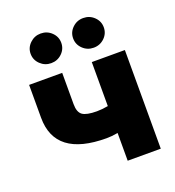

<svg xmlns="http://www.w3.org/2000/svg" viewBox="-133 -838 858 943"><g transform="rotate(-20 296.0 -366.5)"><path d="M314.5 -139.2Q45.9 -139.2 45.9 -343.8V-515.6H218.8V-351.6Q218.8 -310.1 239.7 -294.9Q260.7 -279.8 314.5 -279.8Q342.3 -279.8 373.5 -285.6V-515.6H546.4V0H373.5V-145Q357.9 -142.1 342.5 -140.6Q327.1 -139.2 314.5 -139.2ZM185.1 -578.6Q152.3 -578.6 128.7 -601.3Q105 -624 105 -656.2Q105 -688 128.7 -710.7Q152.3 -733.4 185.1 -733.4Q218.3 -733.4 241.7 -710.7Q265.1 -688 265.1 -656.2Q265.1 -624 241.7 -601.3Q218.3 -578.6 185.1 -578.6ZM407.2 -578.6Q374 -578.6 350.6 -601.3Q327.1 -624 327.1 -656.2Q327.1 -688 350.6 -710.7Q374 -733.4 407.2 -733.4Q440.4 -733.4 463.9 -710.7Q487.3 -688 487.3 -656.2Q487.3 -624 463.9 -601.3Q440.4 -578.6 407.2 -578.6Z"/></g></svg>

Font: Inter Display Extra Bold
Style: Regular
Weight: 800
Designer: Rasmus Andersson
Foundry: rsms
Version: Version 4.000;git-4fc901f